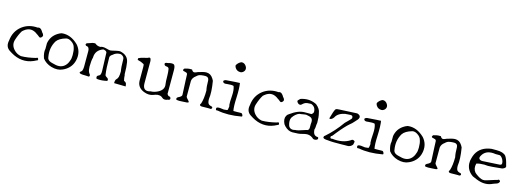

<svg xmlns="http://www.w3.org/2000/svg" viewBox="-4 -1602 6838 2530"><g transform="rotate(15 3415.5 -337.0)"><path d="M460 -31Q309 53 156 -18Q122 -34 83 -60Q19 -103 39 -190Q51 -318 147 -393Q237 -461 358 -451Q392 -468 423 -422Q425 -418 427 -415Q429 -412 431 -408Q470 -370 444 -344Q441 -342 438 -339.5Q435 -337 431 -335Q422 -326 402 -343Q384 -359 373 -364Q279 -440 187 -365Q183 -361 178.5 -357.5Q174 -354 170 -350Q154 -325 139.5 -292.5Q125 -260 112 -219Q89 -148 141 -88Q181 -42 242 -31Q288 -31 338.5 -38.5Q389 -46 445 -60Q460 -74 470 -58Q474 -51 474 -45Q474 -45 473 -42.5Q472 -40 470 -35Q466 -31 460 -31Z M822 -4Q756 28 668 3Q588 -21 544 -80Q518 -155 530 -207V-283Q547 -385 636 -439Q647 -446 659 -451.5Q671 -457 683 -461Q804 -476 911 -372Q979 -295 965 -191Q951 -89 870 -31Q848 -15 822 -4ZM695 -42Q790 -15 847 -75Q860 -89 869.5 -106Q879 -123 885 -143Q898 -169 898 -220Q898 -285 885 -321Q875 -366 827 -395Q790 -418 758 -410Q666 -384 632 -334Q574 -236 594 -118Q596 -72 645 -55Q652 -55 670 -48Q690 -42 695 -42Z M1427 -10Q1360 6 1303 2Q1285 1 1279 -5Q1271 -37 1289 -44Q1309 -54 1314 -59Q1328 -78 1327 -118Q1327 -121 1326 -151Q1325 -181 1323 -238Q1321 -294 1320 -324Q1319 -354 1319 -358Q1322 -385 1283 -395Q1279 -396 1275 -396.5Q1271 -397 1268 -397Q1166 -360 1165 -258Q1152 -213 1152 -132Q1152 -84 1166 -56Q1168 -52 1171 -48Q1174 -44 1176 -40Q1195 -21 1179 -2Q1173 -2 1162.5 -2.5Q1152 -3 1137 -4Q1122 -5 1111.5 -5Q1101 -5 1095 -5Q1061 -6 1049 -17Q1040 -26 1061 -42Q1065 -45 1068 -47.5Q1071 -50 1072 -51Q1083 -78 1083 -109V-328Q1082 -383 1037 -385Q1028 -392 1026 -397Q1026 -408 1033 -415L1037 -419Q1041 -421 1086 -435Q1092 -437 1097.5 -439Q1103 -441 1107 -443Q1109 -443 1112.5 -443.5Q1116 -444 1120 -445Q1145 -450 1152 -443Q1179 -419 1222 -419Q1251 -434 1305 -419Q1344 -408 1359 -408Q1372 -408 1433 -423Q1450 -427 1463.5 -429Q1477 -431 1488 -431Q1598 -410 1614 -316Q1619 -287 1622 -246.5Q1625 -206 1625 -155Q1630 -146 1631 -112Q1632 -104 1633 -98Q1634 -92 1636 -87Q1635 -68 1648 -64Q1666 -56 1672 -42Q1677 -28 1679 -2Q1664 -1 1525 -5H1521Q1520 -47 1536 -62Q1554 -78 1560 -102Q1567 -129 1567 -178Q1562 -201 1559 -241.5Q1556 -282 1556 -340Q1556 -373 1521 -391Q1509 -397 1498 -397Q1440 -395 1406 -361Q1372 -341 1371 -316Q1371 -167 1383 -87Q1383 -68 1405 -56Q1426 -44 1429 -33Q1431 -21 1427 -10Z M2262 22Q2229 38 2201 28Q2194 25 2191 22Q2149 -19 2086 2Q2081 3 2070 8Q2064 9 2061 11Q2004 34 1934 7Q1856 -23 1840 -93Q1837 -107 1837 -120V-309Q1837 -342 1830 -348Q1828 -350 1789 -368Q1783 -368 1774 -372Q1753 -380 1742 -380V-404Q1765 -418 1826 -432Q1837 -434 1845 -436Q1853 -438 1860 -440Q1902 -469 1907 -417Q1908 -413 1908 -410Q1908 -407 1908 -404V-108Q1908 -21 1971 -18Q1981 -18 1992 -19.5Q2003 -21 2014 -25Q2060 -25 2108 -49Q2193 -92 2179 -167Q2174 -193 2173 -288Q2172 -334 2167 -361Q2166 -394 2132 -396Q2107 -396 2099 -416Q2092 -435 2116 -441Q2120 -442 2124 -442.5Q2128 -443 2132 -443Q2204 -464 2223 -442Q2238 -424 2238 -372V-49Q2244 -44 2248 -36Q2255 -27 2262 -25Q2284 -25 2289 -5Q2295 15 2273 21Q2270 22 2267 22Q2264 22 2262 22Z M2466 -4Q2405 2 2370 -6Q2361 -24 2372 -35Q2377 -39 2379.5 -41Q2382 -43 2382 -43Q2424 -62 2430 -81Q2431 -85 2431 -91Q2431 -109 2422 -281Q2419 -328 2419 -359Q2419 -382 2399 -387Q2374 -393 2370 -395Q2356 -395 2354 -409Q2356 -423 2370 -432Q2379 -432 2410 -441Q2422 -444 2431 -444H2467Q2485 -408 2513 -417Q2516 -418 2521 -419.5Q2526 -421 2533 -424Q2540 -427 2544.5 -429Q2549 -431 2552 -432Q2624 -456 2661 -456Q2719 -456 2754 -400Q2758 -393 2762 -386Q2766 -379 2770 -371Q2796 -219 2782 -127Q2782 -76 2799 -59Q2812 -47 2831 -43Q2855 -40 2854 -24Q2854 -11 2837 -6H2831Q2831 -8 2776 -7L2721 -6Q2690 -6 2688 -23Q2688 -33 2698 -43Q2721 -112 2721 -225Q2709 -275 2709 -359Q2706 -406 2661 -407Q2596 -407 2567 -392Q2552 -383 2540 -371Q2496 -340 2491 -296V-91Q2486 -76 2517 -45Q2540 -22 2534 -14Q2526 -7 2504 -6Q2498 -6 2488.5 -5.5Q2479 -5 2466 -4Z M3122 -586Q3106 -575 3090 -575Q3042 -575 3018 -613Q3007 -630 3007 -647Q3015 -662 3026.5 -674.5Q3038 -687 3054 -697Q3068 -706 3078 -706Q3114 -706 3137 -671Q3149 -653 3149 -635Q3149 -606 3122 -586ZM3256 -14Q3074 19 2933 -9Q2912 -3 2906 -18Q2903 -29 2909 -42Q2928 -55 2976 -47Q2994 -43 3007 -43Q3020 -43 3028 -45Q3055 -45 3059 -54Q3062 -60 3062 -70Q3062 -72 3062.5 -75Q3063 -78 3064 -82Q3070 -107 3062 -117Q3058 -152 3065 -246Q3071 -328 3051 -377Q3023 -386 2962 -379Q2957 -378 2952.5 -378Q2948 -378 2944 -377Q2914 -375 2905 -394Q2896 -413 2930 -423Q2931 -424 2933 -424Q2944 -424 3058 -433Q3094 -436 3122 -436Q3134 -372 3128 -232Q3122 -116 3134 -57H3187Q3203 -58 3216.5 -58Q3230 -58 3241 -58Q3249 -58 3256.5 -47Q3264 -36 3265 -25Q3266 -14 3256 -14Z M3746 -31Q3595 53 3442 -18Q3408 -34 3369 -60Q3305 -103 3325 -190Q3337 -318 3433 -393Q3523 -461 3644 -451Q3678 -468 3709 -422Q3711 -418 3713 -415Q3715 -412 3717 -408Q3756 -370 3730 -344Q3727 -342 3724 -339.5Q3721 -337 3717 -335Q3708 -326 3688 -343Q3670 -359 3659 -364Q3565 -440 3473 -365Q3469 -361 3464.5 -357.5Q3460 -354 3456 -350Q3440 -325 3425.5 -292.5Q3411 -260 3398 -219Q3375 -148 3427 -88Q3467 -42 3528 -31Q3574 -31 3624.5 -38.5Q3675 -46 3731 -60Q3746 -74 3756 -58Q3760 -51 3760 -45Q3760 -45 3759 -42.5Q3758 -40 3756 -35Q3752 -31 3746 -31Z M4285 27Q4251 38 4232 16L4229 13Q4183 -21 4125 -9Q4117 -8 4087 0Q4048 13 3958 13Q3898 13 3847 -41Q3842 -47 3837.5 -53Q3833 -59 3829 -64Q3797 -129 3822 -175Q3833 -196 3854 -207Q3958 -284 4048 -284H4138Q4164 -301 4164 -323Q4162 -391 4100 -413Q4039 -413 4016 -400Q3998 -390 3983 -375Q3968 -358 3944 -367Q3937 -370 3932 -375Q3907 -400 3919 -413L3945 -439Q4052 -475 4145 -435Q4150 -433 4155 -430.5Q4160 -428 4164 -426Q4223 -378 4229 -323Q4236 -297 4239 -264Q4242 -231 4242 -193Q4240 -183 4238 -166Q4236 -149 4235 -124Q4234 -109 4229 -103Q4230 -15 4293 -13Q4302 -13 4304 -8Q4305 -4 4305.5 -2.5Q4306 -1 4306 0Q4311 18 4285 27ZM3893 -64Q3906 -23 3953 -21Q3966 -21 3983 -26Q4021 -26 4102 -56Q4110 -58 4116 -60.5Q4122 -63 4126 -64Q4162 -65 4164 -103V-155Q4174 -218 4145 -237Q4126 -250 4074 -258Q4067 -258 4050 -255.5Q4033 -253 4005 -248Q3998 -247 3993 -246.5Q3988 -246 3983 -246Q3932 -227 3893 -168Q3873 -126 3893 -64Z M4623 -1Q4560 0 4514.5 -1Q4469 -2 4440 -6Q4371 -8 4370 -29Q4371 -50 4382 -52Q4439 -102 4491.5 -160Q4544 -218 4591 -285L4626 -320Q4638 -332 4647 -341Q4656 -350 4661 -356Q4676 -369 4668 -392Q4665 -398 4661 -402Q4645 -410 4597 -404Q4588 -403 4580.5 -402.5Q4573 -402 4568 -402Q4471 -383 4440 -320Q4418 -289 4393 -286Q4381 -285 4381 -293Q4381 -296 4382 -297Q4395 -343 4405 -373.5Q4415 -404 4423 -418Q4425 -420 4426 -422Q4427 -424 4428 -426Q4442 -437 4475 -437Q4502 -437 4719 -449Q4765 -437 4763 -404Q4760 -386 4743 -367Q4739 -363 4732.5 -356.5Q4726 -350 4718 -340Q4685 -302 4661 -285Q4606 -239 4514 -125Q4501 -108 4491.5 -96Q4482 -84 4475 -76Q4457 -71 4459 -54Q4461 -37 4478 -39Q4480 -40 4482 -40Q4484 -40 4486 -41Q4634 -23 4731 -87Q4747 -103 4768 -93Q4774 -90 4777 -87Q4785 -79 4779 -61Q4778 -58 4777.5 -56Q4777 -54 4777 -52Q4777 -32 4745 -12Q4723 0 4703 -2Q4690 -2 4669.5 -2Q4649 -2 4623 -1Z M5047 -586Q5031 -575 5015 -575Q4967 -575 4943 -613Q4932 -630 4932 -647Q4940 -662 4951.5 -674.5Q4963 -687 4979 -697Q4993 -706 5003 -706Q5039 -706 5062 -671Q5074 -653 5074 -635Q5074 -606 5047 -586ZM5181 -14Q4999 19 4858 -9Q4837 -3 4831 -18Q4828 -29 4834 -42Q4853 -55 4901 -47Q4919 -43 4932 -43Q4945 -43 4953 -45Q4980 -45 4984 -54Q4987 -60 4987 -70Q4987 -72 4987.5 -75Q4988 -78 4989 -82Q4995 -107 4987 -117Q4983 -152 4990 -246Q4996 -328 4976 -377Q4948 -386 4887 -379Q4882 -378 4877.5 -378Q4873 -378 4869 -377Q4839 -375 4830 -394Q4821 -413 4855 -423Q4856 -424 4858 -424Q4869 -424 4983 -433Q5019 -436 5047 -436Q5059 -372 5053 -232Q5047 -116 5059 -57H5112Q5128 -58 5141.5 -58Q5155 -58 5166 -58Q5174 -58 5181.5 -47Q5189 -36 5190 -25Q5191 -14 5181 -14Z M5544 -4Q5478 28 5390 3Q5310 -21 5266 -80Q5240 -155 5252 -207V-283Q5269 -385 5358 -439Q5369 -446 5381 -451.5Q5393 -457 5405 -461Q5526 -476 5633 -372Q5701 -295 5687 -191Q5673 -89 5592 -31Q5570 -15 5544 -4ZM5417 -42Q5512 -15 5569 -75Q5582 -89 5591.5 -106Q5601 -123 5607 -143Q5620 -169 5620 -220Q5620 -285 5607 -321Q5597 -366 5549 -395Q5512 -418 5480 -410Q5388 -384 5354 -334Q5296 -236 5316 -118Q5318 -72 5367 -55Q5374 -55 5392 -48Q5412 -42 5417 -42Z M5860 -4Q5799 2 5764 -6Q5755 -24 5766 -35Q5771 -39 5773.5 -41Q5776 -43 5776 -43Q5818 -62 5824 -81Q5825 -85 5825 -91Q5825 -109 5816 -281Q5813 -328 5813 -359Q5813 -382 5793 -387Q5768 -393 5764 -395Q5750 -395 5748 -409Q5750 -423 5764 -432Q5773 -432 5804 -441Q5816 -444 5825 -444H5861Q5879 -408 5907 -417Q5910 -418 5915 -419.5Q5920 -421 5927 -424Q5934 -427 5938.5 -429Q5943 -431 5946 -432Q6018 -456 6055 -456Q6113 -456 6148 -400Q6152 -393 6156 -386Q6160 -379 6164 -371Q6190 -219 6176 -127Q6176 -76 6193 -59Q6206 -47 6225 -43Q6249 -40 6248 -24Q6248 -11 6231 -6H6225Q6225 -8 6170 -7L6115 -6Q6084 -6 6082 -23Q6082 -33 6092 -43Q6115 -112 6115 -225Q6103 -275 6103 -359Q6100 -406 6055 -407Q5990 -407 5961 -392Q5946 -383 5934 -371Q5890 -340 5885 -296V-91Q5880 -76 5911 -45Q5934 -22 5928 -14Q5920 -7 5898 -6Q5892 -6 5882.5 -5.5Q5873 -5 5860 -4Z M6685 -15Q6597 28 6493 -6Q6469 -13 6405 -42Q6322 -98 6315 -191Q6313 -233 6325 -269Q6357 -400 6484 -442Q6500 -447 6517 -450.5Q6534 -454 6551 -456H6619Q6711 -456 6746 -415Q6771 -382 6791 -296Q6806 -268 6773 -251Q6764 -247 6752 -242Q6732 -242 6625 -230Q6556 -223 6511 -230Q6445 -230 6405 -216Q6387 -146 6425 -99Q6433 -90 6444 -82Q6503 -37 6541 -32Q6572 -29 6605 -42Q6656 -59 6688.5 -68.5Q6721 -78 6735 -82Q6745 -93 6759 -83Q6778 -71 6757 -48Q6755 -45 6752 -42Q6744 -34 6709 -24Q6696 -20 6685 -15ZM6440 -277Q6454 -269 6471 -269Q6505 -269 6683 -281Q6691 -282 6698 -282Q6705 -282 6711 -283Q6743 -285 6731 -331Q6719 -373 6690 -396Q6680 -403 6672 -403H6619Q6495 -423 6443 -344Q6436 -334 6431 -323Q6416 -293 6440 -277Z"/></g></svg>

Font: New Tegomin
Style: Regular
Weight: 400
Designer: Kyosuke Nagai
Version: Version 1.000